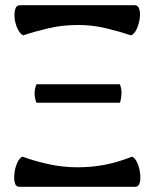

<svg xmlns="http://www.w3.org/2000/svg" viewBox="-20 -718 594 738"><path d="M69 -582Q57 -588 48 -606.5Q39 -625 36.5 -646Q34 -667 38.5 -682.5Q43 -698 56 -698H498Q511 -698 515.5 -682.5Q520 -667 517 -646Q514 -625 505.5 -606.5Q497 -588 484 -582Q439 -597 387 -609.5Q335 -622 280 -622Q219 -622 164.5 -609Q110 -596 69 -582ZM54 0Q41 0 37 -15Q33 -30 35.5 -51.5Q38 -73 46 -91.5Q54 -110 66 -116Q109 -100 164.5 -87.5Q220 -75 277 -75Q322 -75 361 -81Q400 -87 431.5 -96.5Q463 -106 488 -116Q500 -110 508 -91.5Q516 -73 518.5 -51.5Q521 -30 517 -15Q513 0 500 0ZM120 -323Q106 -359 120 -394H441Q448 -375 447 -356.5Q446 -338 441 -323Z"/></svg>

Font: Arima Thin SemiBold
Style: Regular
Weight: 600
Version: Version 1.100